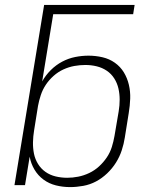

<svg xmlns="http://www.w3.org/2000/svg" viewBox="-20 -755 640 783"><path d="M266 8Q236 8 208 1Q180 -6 157.5 -22.5Q135 -39 120.5 -63.5Q106 -88 101 -116L82 0H39L160 -735H529L523 -697H197L152 -423Q166 -448 187 -469Q208 -490 233.5 -503.5Q259 -517 286.5 -522.5Q314 -528 341 -528Q370 -528 398 -521.5Q426 -515 448.5 -499Q471 -483 485 -460Q499 -437 505.5 -409.5Q512 -382 511 -353Q510 -324 505 -294L489 -194Q485 -168 476.5 -142Q468 -116 453 -92Q438 -68 417 -48Q396 -28 371.5 -15Q347 -2 319.5 3Q292 8 266 8ZM254 -30Q276 -30 299 -34.5Q322 -39 344 -49.5Q366 -60 384 -76.5Q402 -93 415.5 -113Q429 -133 436 -155.5Q443 -178 447 -201L464 -301Q468 -325 468 -348.5Q468 -372 463 -394Q458 -416 446 -435Q434 -454 415.5 -466.5Q397 -479 374.5 -484.5Q352 -490 328 -490Q306 -490 283.5 -486Q261 -482 239 -472Q217 -462 198.5 -445.5Q180 -429 167 -409.5Q154 -390 146.5 -367.5Q139 -345 135 -323L119 -223Q115 -199 114.5 -175Q114 -151 118.5 -128.5Q123 -106 135 -86.5Q147 -67 165.5 -54Q184 -41 207 -35.5Q230 -30 254 -30Z"/></svg>

Font: Iosevka XLt Ex Obl
Style: Regular
Weight: 200
Width: 7
Italic angle: -9°
Monospace: yes
Designer: Belleve Invis
Foundry: Belleve Invis
Version: Version 32.5.0; ttfautohint (v1.8.4)